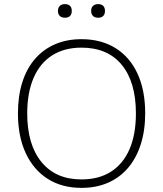

<svg xmlns="http://www.w3.org/2000/svg" viewBox="-20 -903 791 931"><path d="M375 8Q280 8 211 -36Q142 -80 104.5 -161Q67 -242 67 -353Q67 -437 88 -503.5Q109 -570 149 -616.5Q189 -663 246 -688Q303 -713 375 -713Q471 -713 540.5 -669.5Q610 -626 647 -545.5Q684 -465 684 -354Q684 -270 662.5 -203Q641 -136 601 -89Q561 -42 504 -17Q447 8 375 8ZM375 -33Q459 -33 518 -70.5Q577 -108 608 -179.5Q639 -251 639 -353Q639 -505 570.5 -588.5Q502 -672 375 -672Q292 -672 233 -634.5Q174 -597 143 -525.5Q112 -454 112 -353Q112 -202 181 -117.5Q250 -33 375 -33ZM456 -817Q440 -817 431 -825.5Q422 -834 422 -850Q422 -866 431 -874.5Q440 -883 456 -883Q472 -883 480.5 -874.5Q489 -866 489 -850Q489 -834 480.5 -825.5Q472 -817 456 -817ZM295 -817Q279 -817 270 -825.5Q261 -834 261 -850Q261 -866 270 -874.5Q279 -883 295 -883Q311 -883 319.5 -874.5Q328 -866 328 -850Q328 -834 319.5 -825.5Q311 -817 295 -817Z"/></svg>

Font: Nunito ExtraLight ExtraLight
Style: Regular
Weight: 250
Version: Version 3.602